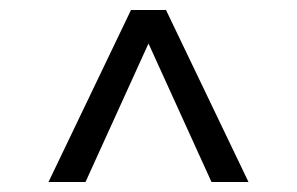

<svg xmlns="http://www.w3.org/2000/svg" viewBox="-20 -694 594 384"><path d="M403 -330 277 -607 151 -330H77L242 -674H312L477 -330Z"/></svg>

Font: Myanglish
Style: Regular
Weight: 400
Designer: KyawKyaw ( MaYenGone)
Foundry: TattooFont3D
Version: Version 1.003 December 13, 2014